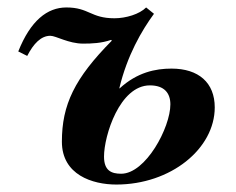

<svg xmlns="http://www.w3.org/2000/svg" viewBox="-20 -482 634 515"><path d="M300 -245C321 -333 360 -400 393 -445L372 -462C354 -444 318 -433 287 -433C223 -433 219 -462 158 -462C107 -462 62 -427 29 -344L53 -332C70 -365 90 -386 115 -386C130 -386 164 -365 203 -365C226 -365 252 -366 278 -375L280 -373C180 -272 146 -201 146 -102C146 -13 228 13 292 13C438 13 556 -83 556 -194C556 -260 513 -298 440 -298C397 -298 348 -288 301 -245ZM437 -202C437 -140 371 -16 305 -16C279 -16 259 -24 259 -62C259 -118 301 -253 382 -253C421 -253 437 -232 437 -202Z"/></svg>

Font: STIXGeneral
Style: Bold Italic
Weight: 700
Italic angle: -16.33°
Designer: MicroPress Inc., with final additions and corrections provided by Coen Hoffman, Elsevier (retired)
Version: Version 1.1.0